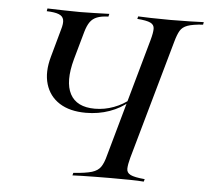

<svg xmlns="http://www.w3.org/2000/svg" viewBox="-45 -619 731 668"><g transform="rotate(5 320.0 -285.5)"><path d="M231.5 0 233.9 -8.9Q277.4 -12.1 298.4 -18.5Q319.4 -25 329 -39.1Q338.7 -53.2 345.2 -79L461.3 -492.7Q468.5 -518.5 468.5 -532.7Q468.5 -546.8 455.2 -553.2Q441.9 -559.7 408.9 -562.1L411.3 -571Q426.6 -570.2 456 -569.4Q485.5 -568.5 524.2 -568.5Q562.1 -568.5 591.9 -569.4Q621.8 -570.2 640.3 -571L638.7 -562.1Q602.4 -559.7 584.7 -553.2Q566.9 -546.8 558.9 -533.1Q550.8 -519.4 543.5 -492.7L426.6 -78.2Q420.2 -54.8 419.8 -40.3Q419.4 -25.8 433.1 -19Q446.8 -12.1 483.1 -8.9L480.6 0Q462.1 -1.6 433.1 -2Q404 -2.4 363.7 -2.4Q335.5 -2.4 310.5 -2Q285.5 -1.6 265.7 -1.2Q246 -0.8 231.5 0ZM258.9 -221Q202.4 -221 166.5 -244Q130.6 -266.9 118.1 -308.5Q105.6 -350 121 -404.8L147.6 -500.8Q154.8 -524.2 152 -536.7Q149.2 -549.2 135.1 -554.8Q121 -560.5 92.7 -561.3L94.4 -571Q122.6 -570.2 151.6 -569.4Q180.6 -568.5 208.9 -568.5Q233.1 -568.5 258.9 -569.4Q284.7 -570.2 310.5 -571L308.1 -561.3Q283.1 -560.5 268.1 -554.4Q253.2 -548.4 244.4 -535.9Q235.5 -523.4 229 -500.8L201.6 -403.2Q179.8 -323.4 202.4 -280.6Q225 -237.9 288.7 -237.9Q322.6 -237.9 354.8 -250Q387.1 -262.1 410.5 -282.3L408.1 -273.4Q379.8 -248.4 341.1 -234.7Q302.4 -221 258.9 -221Z"/></g></svg>

Font: Playfair 144pt
Style: Italic
Weight: 400
Italic angle: -15.6°
Designer: Claus Eggers Sørensen
Foundry: Claus Eggers Sørensen
Version: Version 2.001;gftools[0.9.30]